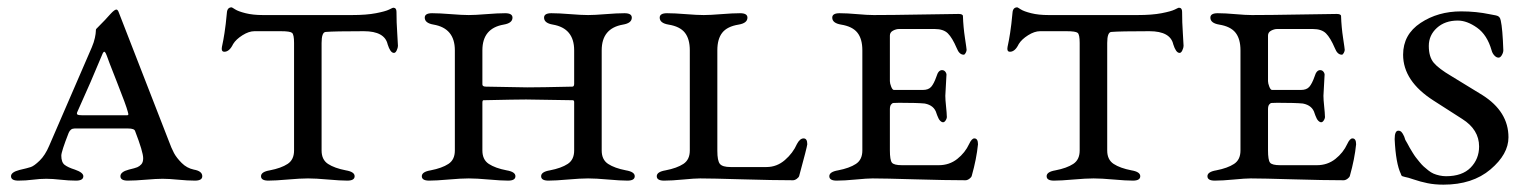

<svg xmlns="http://www.w3.org/2000/svg" viewBox="-20 -489 4189 523"><path d="M257 -337Q229 -269 191 -185Q188 -179 191 -177Q194 -175 204 -175H320Q324 -175 326 -175Q328 -175 329 -176Q330 -177 329.5 -179Q329 -181 328 -185Q324 -201 298.5 -265.5Q273 -330 271 -337Q268 -345 266 -347Q264 -349 262 -347Q260 -345 257 -337ZM508 -27Q531 -23 531 -9Q531 3 511 3Q491 3 465.5 0.5Q440 -2 423 -2Q406 -2 377 0.5Q348 3 328 3Q308 3 308 -9Q308 -21 331 -27Q348 -31 354 -33.5Q360 -36 365 -41.5Q370 -47 370 -58Q370 -75 348 -132Q346 -139 329 -139H183Q172 -139 167 -127Q147 -76 147 -65Q147 -47 156 -40Q165 -33 184 -27Q207 -19 207 -9Q207 3 187 3Q167 3 145 0.5Q123 -2 106 -2Q89 -2 69.5 0.5Q50 3 30 3Q10 3 10 -9Q10 -20 33 -26Q55 -31 64 -34Q73 -37 88 -51.5Q103 -66 114 -92L230 -360Q236 -374 238.5 -386Q241 -398 241 -403.5Q241 -409 242 -410Q269 -437 281 -451Q292 -463 297 -463Q301 -463 304 -454L439 -107Q447 -85 454 -72Q461 -59 475 -45Q489 -31 508 -27Z M781 -79V-372Q781 -395 775.5 -399.5Q770 -404 745 -404H673Q658 -404 640.5 -393Q623 -382 615 -369Q605 -348 591 -348Q584 -348 584 -356Q584 -360 586 -368.5Q588 -377 591.5 -399Q595 -421 598 -454Q599 -469 611 -469Q612 -469 620.5 -463.5Q629 -458 649 -453Q669 -448 696 -448H939Q978 -448 1004 -453Q1030 -458 1040 -463Q1050 -468 1051 -468Q1060 -468 1060 -457Q1060 -428 1062 -399.5Q1064 -371 1064 -364Q1064 -359 1060.5 -351.5Q1057 -344 1052 -345Q1043 -346 1036 -368Q1028 -404 971 -404Q891 -404 867 -402Q856 -401 856 -372V-79Q856 -54 873.5 -42.5Q891 -31 922 -25Q946 -21 946 -9Q946 3 926 3Q907 3 873.5 0Q840 -3 819 -3Q798 -3 764 0Q730 3 711 3Q691 3 691 -9Q691 -21 715 -25Q746 -31 763.5 -42.5Q781 -54 781 -79Z M1544 -352Q1544 -412 1486 -422Q1462 -426 1462 -441Q1462 -453 1482 -453Q1502 -453 1533 -450.5Q1564 -448 1582 -448Q1599 -448 1630 -450.5Q1661 -453 1681 -453Q1701 -453 1701 -441Q1701 -426 1677 -422Q1619 -412 1619 -352V-79Q1619 -54 1636.5 -42.5Q1654 -31 1685 -25Q1709 -21 1709 -9Q1709 3 1689 3Q1670 3 1636.5 0Q1603 -3 1582 -3Q1561 -3 1527 0Q1493 3 1474 3Q1454 3 1454 -9Q1454 -21 1478 -25Q1509 -31 1526.5 -42.5Q1544 -54 1544 -79V-211Q1544 -216 1540 -216Q1434 -218 1413 -218Q1387 -218 1297 -216Q1294 -216 1294 -209V-79Q1294 -54 1311.5 -42.5Q1329 -31 1360 -25Q1384 -21 1384 -9Q1384 3 1364 3Q1345 3 1311.5 0Q1278 -3 1257 -3Q1236 -3 1202 0Q1168 3 1149 3Q1129 3 1129 -9Q1129 -21 1153 -25Q1184 -31 1201.5 -42.5Q1219 -54 1219 -79V-352Q1219 -412 1161 -422Q1137 -426 1137 -441Q1137 -453 1157 -453Q1177 -453 1208 -450.5Q1239 -448 1257 -448Q1274 -448 1305 -450.5Q1336 -453 1356 -453Q1376 -453 1376 -441Q1376 -426 1352 -422Q1294 -412 1294 -352V-259Q1294 -253 1304 -253Q1406 -251 1416 -251Q1451 -251 1539 -253Q1544 -253 1544 -261Z M1934 -78Q1934 -51 1941 -42.5Q1948 -34 1970 -34H2068Q2096 -34 2118 -53Q2140 -72 2151 -97Q2159 -112 2169 -112Q2179 -112 2179 -96Q2178 -87 2157 -10Q2156 -6 2150.5 -2Q2145 2 2140 2Q2087 2 2002.5 -0.5Q1918 -3 1887 -3Q1872 -3 1841 0Q1810 3 1789 3Q1769 3 1769 -9Q1769 -21 1793 -25Q1824 -31 1841.5 -42.5Q1859 -54 1859 -79V-352Q1859 -383 1845.5 -400Q1832 -417 1801 -422Q1777 -426 1777 -441Q1777 -453 1797 -453Q1817 -453 1848 -450.5Q1879 -448 1897 -448Q1914 -448 1945 -450.5Q1976 -453 1996 -453Q2016 -453 2016 -441Q2016 -426 1992 -422Q1961 -417 1947.5 -400Q1934 -383 1934 -352Z M2360 -448Q2409 -448 2491 -449.5Q2573 -451 2591 -451Q2603 -451 2603 -445Q2604 -415 2608.5 -385.5Q2613 -356 2613 -353Q2613 -350 2610.5 -345Q2608 -340 2605 -340Q2593 -340 2586 -358Q2574 -386 2562 -398Q2550 -410 2526 -410H2429Q2421 -410 2412.5 -405.5Q2404 -401 2404 -392V-268Q2404 -262 2407.5 -253Q2411 -244 2415 -244H2494Q2509 -244 2516.5 -252.5Q2524 -261 2531 -281Q2536 -298 2546 -298Q2552 -298 2555.5 -293Q2559 -288 2558 -283Q2555 -235 2555 -228Q2555 -218 2557 -199Q2559 -180 2559 -173Q2560 -168 2556.5 -162Q2553 -156 2549 -156Q2545 -156 2541.5 -159.5Q2538 -163 2536.5 -166.5Q2535 -170 2533 -174.5Q2531 -179 2531 -180Q2525 -202 2499 -207Q2479 -209 2429 -209Q2417 -209 2413.5 -208.5Q2410 -208 2407 -204Q2404 -200 2404 -191V-80Q2404 -53 2409.5 -46Q2415 -39 2437 -39H2537Q2566 -39 2587.5 -56Q2609 -73 2620 -97Q2627 -112 2634 -112Q2644 -112 2644 -96Q2640 -56 2627 -10Q2626 -6 2620.5 -2Q2615 2 2610 2Q2557 2 2472.5 -0.5Q2388 -3 2357 -3Q2342 -3 2311 0Q2280 3 2259 3Q2239 3 2239 -9Q2239 -21 2263 -25Q2294 -31 2311.5 -42.5Q2329 -54 2329 -79V-352Q2329 -383 2315.5 -400Q2302 -417 2271 -422Q2247 -426 2247 -441Q2247 -453 2267 -453Q2287 -453 2315 -450.5Q2343 -448 2360 -448Z M2921 -79V-372Q2921 -395 2915.5 -399.5Q2910 -404 2885 -404H2813Q2798 -404 2780.5 -393Q2763 -382 2755 -369Q2745 -348 2731 -348Q2724 -348 2724 -356Q2724 -360 2726 -368.5Q2728 -377 2731.5 -399Q2735 -421 2738 -454Q2739 -469 2751 -469Q2752 -469 2760.5 -463.5Q2769 -458 2789 -453Q2809 -448 2836 -448H3079Q3118 -448 3144 -453Q3170 -458 3180 -463Q3190 -468 3191 -468Q3200 -468 3200 -457Q3200 -428 3202 -399.5Q3204 -371 3204 -364Q3204 -359 3200.5 -351.5Q3197 -344 3192 -345Q3183 -346 3176 -368Q3168 -404 3111 -404Q3031 -404 3007 -402Q2996 -401 2996 -372V-79Q2996 -54 3013.5 -42.5Q3031 -31 3062 -25Q3086 -21 3086 -9Q3086 3 3066 3Q3047 3 3013.5 0Q2980 -3 2959 -3Q2938 -3 2904 0Q2870 3 2851 3Q2831 3 2831 -9Q2831 -21 2855 -25Q2886 -31 2903.5 -42.5Q2921 -54 2921 -79Z M3390 -448Q3439 -448 3521 -449.5Q3603 -451 3621 -451Q3633 -451 3633 -445Q3634 -415 3638.5 -385.5Q3643 -356 3643 -353Q3643 -350 3640.5 -345Q3638 -340 3635 -340Q3623 -340 3616 -358Q3604 -386 3592 -398Q3580 -410 3556 -410H3459Q3451 -410 3442.5 -405.5Q3434 -401 3434 -392V-268Q3434 -262 3437.5 -253Q3441 -244 3445 -244H3524Q3539 -244 3546.5 -252.5Q3554 -261 3561 -281Q3566 -298 3576 -298Q3582 -298 3585.5 -293Q3589 -288 3588 -283Q3585 -235 3585 -228Q3585 -218 3587 -199Q3589 -180 3589 -173Q3590 -168 3586.5 -162Q3583 -156 3579 -156Q3575 -156 3571.5 -159.5Q3568 -163 3566.5 -166.5Q3565 -170 3563 -174.5Q3561 -179 3561 -180Q3555 -202 3529 -207Q3509 -209 3459 -209Q3447 -209 3443.5 -208.5Q3440 -208 3437 -204Q3434 -200 3434 -191V-80Q3434 -53 3439.5 -46Q3445 -39 3467 -39H3567Q3596 -39 3617.5 -56Q3639 -73 3650 -97Q3657 -112 3664 -112Q3674 -112 3674 -96Q3670 -56 3657 -10Q3656 -6 3650.5 -2Q3645 2 3640 2Q3587 2 3502.5 -0.5Q3418 -3 3387 -3Q3372 -3 3341 0Q3310 3 3289 3Q3269 3 3269 -9Q3269 -21 3293 -25Q3324 -31 3341.5 -42.5Q3359 -54 3359 -79V-352Q3359 -383 3345.5 -400Q3332 -417 3301 -422Q3277 -426 3277 -441Q3277 -453 3297 -453Q3317 -453 3345 -450.5Q3373 -448 3390 -448Z M3919 -9Q3963 -9 3986 -32.5Q4009 -56 4009 -90Q4009 -136 3963 -165L3885 -215Q3802 -268 3802 -340Q3802 -395 3849.5 -426.5Q3897 -458 3960 -458Q3981 -458 4000.5 -456Q4020 -454 4036.5 -450.5Q4053 -447 4055 -447Q4066 -445 4068 -433Q4073 -411 4075 -352Q4075 -346 4071 -339Q4067 -332 4062 -332Q4056 -332 4050.5 -338Q4045 -344 4043 -352Q4031 -394 4003.5 -413.5Q3976 -433 3951 -433Q3916 -433 3894 -413Q3872 -393 3872 -364Q3872 -334 3885.5 -318Q3899 -302 3933 -282L4018 -230Q4089 -185 4089 -115Q4089 -69 4040 -27.5Q3991 14 3912 14Q3888 14 3868.5 10Q3849 6 3831.5 0Q3814 -6 3807 -7Q3802 -8 3800 -9Q3798 -10 3797 -12L3796 -15Q3782 -44 3779 -110Q3779 -133 3789 -133Q3794 -133 3797.5 -129.5Q3801 -126 3805 -117L3808 -108Q3809 -107 3813.5 -98.5Q3818 -90 3820 -86.5Q3822 -83 3827.5 -74Q3833 -65 3836.5 -60.5Q3840 -56 3846.5 -48Q3853 -40 3858 -35.5Q3863 -31 3870.5 -25Q3878 -19 3885 -16Q3892 -13 3901 -11Q3910 -9 3919 -9Z"/></svg>

Font: EB Garamond SC 12
Style: Regular
Weight: 400
Version: Version 0.016 ; ttfautohint (v0.97) -l 8 -r 50 -G 200 -x 0 -